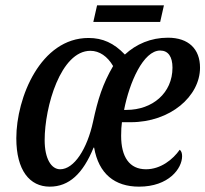

<svg xmlns="http://www.w3.org/2000/svg" viewBox="-20 -688 768 718"><path d="M329 -606H579L593 -668H343ZM166 10C238 10 290 -38 330 -136H332C349 -38 409 10 500 10C611 10 661 -58 661 -104C661 -115 658 -124 652 -128C627 -92 581 -55 526 -55C464 -55 433 -101 433 -180C433 -202 434 -216 436 -231H469C617 -231 728 -328 728 -435C728 -505 685 -547 608 -547C544 -547 489 -523 447 -484C406 -527 364 -546 311 -546C132 -546 41 -323 41 -171C41 -51 91 10 166 10ZM453 -277H444C464 -380 516 -499 579 -499C609 -499 625 -476 625 -435C625 -340 550 -277 453 -277ZM205 -55C172 -55 147 -94 147 -164C147 -289 207 -498 318 -498C352 -498 382 -477 403 -441C364 -374 346 -317 328 -233C306 -131 257 -55 205 -55Z"/></svg>

Font: Noto Serif Condensed Medium
Style: Italic
Weight: 500
Width: 3
Italic angle: -12°
Designer: Monotype Design Team
Foundry: Monotype Imaging Inc.
Version: Version 2.013